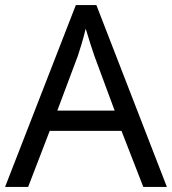

<svg xmlns="http://www.w3.org/2000/svg" viewBox="-20 -737 679 757"><path d="M545 0H638L360 -717H279L0 0H91L176 -221H459ZM352 -517 432 -301H206L287 -517C295 -540 308 -583 318 -624C325 -599 346 -533 352 -517Z"/></svg>

Font: Noto Sans Tifinagh Agraw Imazighen
Style: Regular
Weight: 400
Designer: JamraPatel
Foundry: JamraPatel LLC
Version: Version 2.006